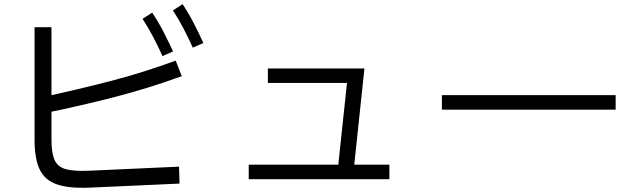

<svg xmlns="http://www.w3.org/2000/svg" viewBox="-20 -868 3040 915"><path d="M833.2 -73.8 835.6 6.9 405.6 26.3Q306.7 30.3 249.6 10.1Q192.5 -10.2 168.6 -61.5Q144.7 -112.8 144.7 -201.9V-738.4H225.3V-201.9Q225.3 -140.2 239.4 -107Q253.4 -73.8 291.7 -62.4Q329.9 -51.1 403.2 -54.3ZM191.9 -328.6 180.9 -404.6Q345.6 -440.2 504.4 -481.2Q663.1 -522.2 817.3 -579.1L846.3 -505.1Q687.8 -447.1 524.1 -405Q360.3 -363 191.9 -328.6ZM898.9 -640.8Q876.2 -691.2 853.2 -734.8Q830.2 -778.4 803.9 -818.3L850.2 -848.2Q879.9 -803.4 904.1 -756.1Q928.4 -708.9 949.2 -663.2ZM754.4 -600.7Q731.6 -650.7 708.6 -694.3Q685.7 -737.9 659.3 -778.2L705.3 -807.7Q735.3 -762.9 759.6 -715.6Q783.8 -668.4 804.7 -622.7Z M1591.4 -75.5 1635.7 -492.6 1659.9 -472.9H1256.6V-541.7H1716.8L1667.4 -75.5ZM1835.6 -14.1H1165.4V-83.4H1835.6Z M2914 -414.5V-345.5H2086V-414.5Z"/></svg>

Font: Murecho Thin
Style: Regular
Weight: 100
Designer: Neil Summerour
Foundry: Positype
Version: Version 1.010